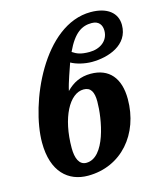

<svg xmlns="http://www.w3.org/2000/svg" viewBox="-114 -844 794 938"><g transform="rotate(-15 282.5 -374.5)"><path d="M215 10C384 10 499 -125 499 -302C499 -408 448 -468 355 -468C304 -468 265 -449 231 -414C241 -460 263 -516 273 -547C299 -532 341 -522 377 -522C460 -522 565 -557 565 -659C565 -720 517 -759 433 -759C193 -759 39 -400 39 -204C39 -56 116 10 215 10ZM378 -572C333 -572 314 -581 293 -595C334 -683 375 -706 424 -706C460 -706 475 -683 475 -654C475 -603 432 -572 378 -572ZM223 -53C187 -53 172 -90 172 -141C172 -294 230 -403 302 -403C338 -403 352 -377 352 -329C352 -241 320 -53 223 -53Z"/></g></svg>

Font: Noto Serif Condensed Extra
Style: Italic
Weight: 800
Width: 3
Italic angle: -12°
Designer: Monotype Design Team
Foundry: Monotype Imaging Inc.
Version: Version 1.901